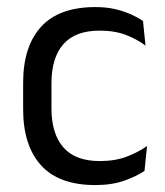

<svg xmlns="http://www.w3.org/2000/svg" viewBox="-20 -520 474 551"><path d="M253.8 11.1Q148.9 11.1 97.7 -45.7Q46.4 -102.4 46.4 -206.6V-282.3Q46.4 -386.8 97.9 -443.2Q149.3 -499.7 253.8 -499.7Q284.9 -499.7 310.4 -493.8Q336 -487.8 356.2 -478.7Q376.4 -469.5 390.4 -459.7L397.6 -389.1Q373.8 -407.1 341.7 -419.6Q309.6 -432.1 265.9 -432.1Q196.1 -432.1 161.9 -393.2Q127.7 -354.4 127.7 -280.7V-208.7Q127.7 -136.1 161.9 -97Q196.1 -57.8 266.2 -57.8Q310.8 -57.8 343.7 -70.5Q376.6 -83.1 402 -100.9L394.7 -29.5Q372.4 -14.4 337 -1.7Q301.6 11.1 253.8 11.1Z"/></svg>

Font: Anek Bangla Medium
Style: Regular
Weight: 500
Designer: Sulekha Rajkumar (Bangla), Yesha Goshar (Latin)
Foundry: Ek Type
Version: Version 1.003